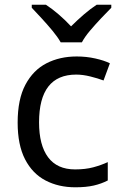

<svg xmlns="http://www.w3.org/2000/svg" viewBox="-20 -786 520 816"><path d="M300 10Q229 10 173.5 -19Q118 -48 86.5 -109Q55 -170 55 -265Q55 -364 88 -426Q121 -488 177.5 -517Q234 -546 306 -546Q347 -546 385 -537.5Q423 -529 447 -517L420 -444Q396 -453 364 -461Q332 -469 304 -469Q146 -469 146 -266Q146 -169 184.5 -117.5Q223 -66 299 -66Q343 -66 376.5 -75Q410 -84 438 -97V-19Q411 -5 378.5 2.5Q346 10 300 10ZM238 -606Q225 -629 203 -655.5Q181 -682 157 -708Q133 -734 115 -753V-766H175Q201 -749 229 -725Q257 -701 282 -674Q309 -701 337 -725Q365 -749 391 -766H453V-753Q434 -734 409.5 -708Q385 -682 362.5 -655.5Q340 -629 328 -606Z"/></svg>

Font: Noto Sans Imperial Aramaic
Style: Regular
Weight: 400
Designer: Monotype Design Team
Foundry: Monotype Imaging Inc.
Version: Version 2.001; ttfautohint (v1.8.4.7-5d5b)